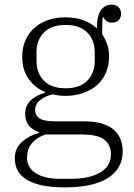

<svg xmlns="http://www.w3.org/2000/svg" viewBox="-20 -599 582 831"><path d="M261 212Q202 212 161 203Q120 194 94 177.5Q68 161 56 138Q44 115 44 86Q44 43 75.5 15Q107 -13 149 -24V-27Q89 -47 89 -106Q89 -144 115 -166.5Q141 -189 175 -197V-201Q129 -220 102.5 -259.5Q76 -299 76 -354Q76 -393 90 -424.5Q104 -456 128.5 -478Q153 -500 187.5 -512Q222 -524 263 -524Q308 -524 342 -511Q376 -498 399 -476Q400 -533 417.5 -556Q435 -579 463 -579Q481 -579 492.5 -568.5Q504 -558 504 -540Q504 -522 493.5 -511.5Q483 -501 464 -501Q450 -501 441.5 -507.5Q433 -514 428 -524H425Q423 -519 422.5 -496Q422 -473 422 -452Q433 -435 442.5 -411.5Q452 -388 452 -354Q452 -315 438 -283.5Q424 -252 399 -230Q374 -208 339 -196Q304 -184 263 -184Q233 -184 209 -191Q177 -184 154.5 -166.5Q132 -149 132 -123Q132 -100 150.5 -87Q169 -74 217 -74H341Q429 -74 470 -39.5Q511 -5 511 56Q511 131 447 171.5Q383 212 261 212ZM264 -217Q326 -217 358 -250Q390 -283 390 -335V-373Q390 -425 358 -458Q326 -491 264 -491Q202 -491 170 -458Q138 -425 138 -373V-335Q138 -283 170 -250Q202 -217 264 -217ZM97 83Q97 127 135.5 151Q174 175 240 175H287Q366 175 413 148Q460 121 460 69Q460 28 431.5 5.5Q403 -17 332 -17H176Q97 12 97 83Z"/></svg>

Font: IBM Plex Serif Light
Style: Regular
Weight: 300
Designer: Mike Abbink, Paul van der Laan, Pieter van Rosmalen
Foundry: Bold Monday
Version: Version 3.001